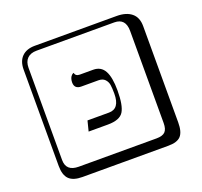

<svg xmlns="http://www.w3.org/2000/svg" viewBox="-158 -935 1397 1328"><g transform="rotate(-20 540.0 -271.0)"><path d="M632.8 -254.9Q632.8 -295.9 628.9 -320.1Q625 -344.2 608.4 -361.6Q591.8 -378.9 561 -378.9H436Q385.3 -378.9 384.8 -425.8Q384.8 -440.9 388.4 -452.4Q392.1 -463.9 396.5 -470Q400.9 -476.1 405.5 -480Q410.2 -483.9 413.6 -484.9L417 -485.8Q422.9 -460 453.1 -460H551.8Q608.9 -460 635 -412.6Q661.1 -365.2 661.1 -268.1Q661.1 -158.2 633.5 -113.5Q606 -68.8 517.1 -68.8H376L395 -144H553.2Q632.8 -144 632.8 -254.9ZM229 -717.8Q184.1 -717.8 160.2 -693.8Q136.2 -669.9 136.2 -625V53.2Q136.2 136.2 229 136.2H800.8Q845.7 136.2 864.7 117.2Q883.8 98.1 883.8 53.2V-625Q883.8 -717.8 800.8 -717.8ZM980 84Q980 152.8 953.4 182.4Q926.8 211.9 860.8 211.9H229Q161.1 211.9 130.6 181.4Q100.1 150.9 100.1 84V-625Q100.1 -687 134 -720.5Q168 -753.9 229 -753.9H831.1Q900.9 -753.9 940.4 -721.9Q980 -689.9 980 -625Z"/></g></svg>

Font: Linux Biolinum Keyboard
Style: Regular
Weight: 700
Designer: Philipp H. Poll
Foundry: Philipp H. Poll
Version: Version 0.6.1 ; ttfautohint (v0.9)